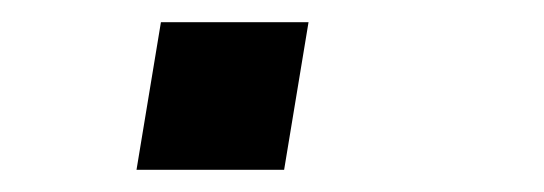

<svg xmlns="http://www.w3.org/2000/svg" viewBox="-20 -153 490 173"><path d="M103 0 125 -133H258L236 0Z"/></svg>

Font: Iosevka Custom Oblique
Style: Regular
Weight: 400
Italic angle: -9°
Designer: Belleve Invis
Foundry: Belleve Invis
Version: Version 27.0.1